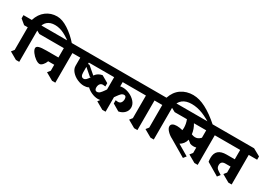

<svg xmlns="http://www.w3.org/2000/svg" viewBox="-40 -2317 5059 3589"><g transform="rotate(30 2490.0 -522.5)"><path d="M975 -776 944 -724Q829 -822 728 -872Q627 -922 530 -922Q326 -922 291 -716V10H220L59 -82L106 -141V-629H28L-77 -716V-786H103Q148 -929 249.5 -1005Q351 -1081 484 -1081H485Q595 -1081 727 -995.5Q859 -910 975 -776Z M1070 -629V10H999L838 -82L885 -141V-270H754Q737 -220 703 -182.5Q669 -145 638 -145Q599 -145 546.5 -182.5Q494 -220 456 -271.5Q418 -323 418 -360Q418 -397 467 -412Q516 -427 631 -427H885V-629H356L198 -716V-786H1095L1251 -700V-629Z M1425 -600 1458 -598 1624 -455 1637 -475 1804 -390Q1794 -377 1776 -351Q1740 -300 1714 -271.5Q1688 -243 1650 -224.5Q1612 -206 1557 -206Q1488 -206 1413.5 -239.5Q1339 -273 1289.5 -330Q1240 -387 1240 -453V-629H1170L1013 -716V-786H1661L1818 -700V-629H1425ZM1425 -417Q1425 -318 1489 -318Q1517 -318 1540 -340Q1563 -362 1593 -408H1574L1425 -537Z M2155 -537Q2182 -543 2215 -543Q2284 -543 2358.5 -509.5Q2433 -476 2482.5 -419Q2532 -362 2532 -296Q2532 -228 2484.5 -178Q2437 -128 2359 -113L2211 -200V-270Q2235 -265 2262 -265Q2302 -265 2324 -292.5Q2346 -320 2348 -368Q2348 -437 2300 -437Q2265 -436 2240 -412Q2215 -388 2182 -341L2158 -307L2155 -304V10H2084L1923 -82L1960 -129Q1935 -124 1910 -124Q1841 -124 1767 -157.5Q1693 -191 1643.5 -248Q1594 -305 1594 -372Q1594 -440 1641 -489.5Q1688 -539 1766 -554L1915 -468V-397Q1891 -402 1864 -402Q1824 -402 1801.5 -374.5Q1779 -347 1777 -299Q1777 -265 1789.5 -247.5Q1802 -230 1826 -230Q1862 -231 1889 -257Q1916 -283 1950 -333L1968 -360L1971 -363V-629H1540L1384 -716V-786H2588L2744 -700V-629H2155Z M2842 -629V10H2771L2610 -82L2657 -141V-629H2629L2474 -716V-786H2867L3023 -700V-629Z M4018 -775 3992 -723Q3840 -826 3719 -873.5Q3598 -921 3482 -921Q3237 -921 3195 -694V10H3124L2963 -82L3010 -141V-629H2932L2827 -716V-786H3010Q3058 -931 3167 -1006Q3276 -1081 3428 -1081L3427 -1080Q3551 -1080 3697 -1005Q3843 -930 4018 -775Z M4324 -629H4143V10H4072L3911 -82L3958 -141V-258Q3929 -250 3897 -250Q3858 -250 3826 -263L3762 -314Q3751 -264 3720.5 -224Q3690 -184 3650 -163L3886 -24L3839 36L3486 -172Q3421 -204 3372 -255.5Q3323 -307 3323 -350Q3323 -388 3355.5 -407.5Q3388 -427 3445 -427Q3501 -427 3571 -409Q3575 -430 3575 -460Q3575 -545 3542 -629H3277L3119 -716V-786H4167L4324 -700ZM3958 -469V-629H3693Q3749 -540 3763 -430Q3807 -412 3839 -412Q3871 -412 3899 -424.5Q3927 -437 3958 -469Z M4876 -629V10H4805L4644 -82L4691 -141V-270H4580Q4484 -270 4484 -182Q4484 -148 4498 -125.5Q4512 -103 4548 -81L4610 -41L4563 19L4291 -142Q4284 -176 4284 -222Q4284 -325 4341.5 -376Q4399 -427 4516 -427H4691V-629H4216L4060 -716V-786H4901L5057 -700V-629Z"/></g></svg>

Font: Inknut Antiqua ExtraBold
Style: Regular
Weight: 800
Designer: Claus Eggers Sørensen
Foundry: Claus Eggers Sørensen
Version: Version 1.003; ttfautohint (v1.8.2) -l 8 -r 50 -G 200 -x 14 